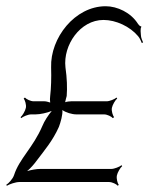

<svg xmlns="http://www.w3.org/2000/svg" viewBox="-53 -584 479 616"><path d="M-33 9 -31 12C-23 7 -3 0 9 0H297C307 0 321 7 325 12L328 9C324 4 320 -11 322 -21C324 -31 333 -46 339 -51L337 -54C331 -49 314 -42 304 -42H76C64 -42 47 -39 34 -35C45 -44 57 -58 65 -69C89 -101 116 -132 136 -177C141 -190 149 -217 147 -231C158 -223 178 -217 192 -217H281C291 -217 305 -210 309 -205L313 -208C309 -213 304 -228 306 -238C308 -248 317 -263 323 -268L321 -271C315 -266 299 -259 289 -259H175C170 -259 161 -258 156 -256C157 -263 160 -271 161 -276C163 -302 162 -333 157 -368C149 -439 204 -520 279 -520C319 -520 364 -499 390 -468C396 -461 400 -451 402 -446L406 -448C404 -453 399 -463 399 -472C399 -475 396 -494 401 -498L398 -500C397 -499 391 -505 390 -507C367 -544 323 -564 286 -564C187 -564 108 -462 111 -368C112 -333 111 -302 108 -276C107 -271 107 -261 108 -255C102 -257 95 -259 90 -259H55C45 -259 31 -266 27 -271L23 -268C27 -263 32 -248 30 -238C28 -228 19 -213 13 -208L15 -205C21 -210 37 -217 47 -217H61C76 -217 98 -222 113 -228C102 -215 89 -195 83 -180C53 -110 9 -75 -8 -22C-12 -10 -25 4 -33 9Z"/></svg>

Font: Armata Saber
Style: RgIta
Weight: 400
Designer: Jasper
Foundry: Cannot Into Space Fonts
Version: Version 0.970